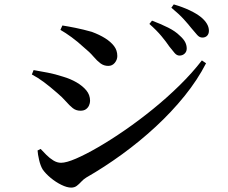

<svg xmlns="http://www.w3.org/2000/svg" viewBox="-20 -828 1040 874"><path d="M751 -616Q737 -637 715 -663.5Q693 -690 660 -719L672 -734Q712 -719 745 -702.5Q778 -686 798 -666Q816 -650 823 -636Q830 -622 830 -607Q830 -593 820.5 -584Q811 -575 797 -575Q785 -575 775 -586.5Q765 -598 751 -616ZM851 -700Q836 -719 816 -741Q796 -763 760 -793L771 -808Q812 -796 843.5 -781Q875 -766 895 -750Q931 -720 931 -688Q931 -674 923 -665.5Q915 -657 901 -657Q888 -657 877.5 -669Q867 -681 851 -700ZM255 -692 264 -712Q290 -708 324.5 -701Q359 -694 398 -683Q433 -670 458.5 -654Q484 -638 499 -618.5Q514 -599 514 -573Q514 -556 502.5 -542Q491 -528 473 -528Q453 -528 437.5 -539.5Q422 -551 405 -571Q388 -591 361 -613Q334 -638 306 -658.5Q278 -679 255 -692ZM899 -553 918 -540Q879 -464 820 -391Q761 -318 688.5 -251Q616 -184 535.5 -125.5Q455 -67 373 -20Q360 -12 350 -1Q340 10 329.5 18Q319 26 304 26Q285 26 259.5 13.5Q234 1 211 -18Q188 -37 174 -57Q164 -74 158 -100Q152 -126 151 -143L165 -150Q177 -137 191.5 -122.5Q206 -108 223 -97.5Q240 -87 258 -87Q282 -87 326 -106Q370 -125 427 -158Q484 -191 548.5 -235.5Q613 -280 677 -332Q741 -384 798 -440Q855 -496 899 -553ZM125 -489 133 -509Q167 -503 198.5 -497Q230 -491 267 -479Q301 -469 328.5 -453Q356 -437 373 -416.5Q390 -396 390 -369Q390 -359 385.5 -348.5Q381 -338 371.5 -331Q362 -324 346 -324Q326 -324 311 -336Q296 -348 280 -366.5Q264 -385 239 -406Q207 -434 179.5 -454.5Q152 -475 125 -489Z"/></svg>

Font: Early Summer Mincho SemiBold
Style: Regular
Weight: 600
Designer: GuiWonder
Version: Version 1.002